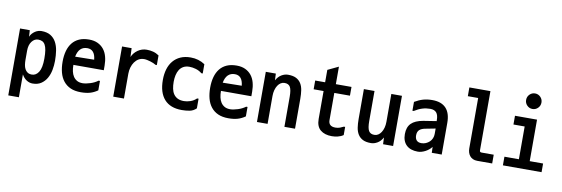

<svg xmlns="http://www.w3.org/2000/svg" viewBox="-63 -1275 5625 1922"><g transform="rotate(10 2750.0 -313.5)"><path d="M168 -225Q168 -201 171.5 -177Q175 -153 185 -134Q195 -115 212 -103.5Q229 -92 256 -92Q298 -92 325 -134.5Q352 -177 352 -271Q352 -322 346.5 -356Q341 -390 329.5 -410.5Q318 -431 300.5 -439.5Q283 -448 259 -448Q221 -448 194.5 -413Q168 -378 168 -319ZM278 -5Q247 -5 218 -23Q189 -41 168 -78V154H60V-526H159L163 -460Q171 -480 184.5 -494.5Q198 -509 213.5 -519Q229 -529 245.5 -533.5Q262 -538 276 -538Q333 -538 369 -516Q405 -494 425.5 -456.5Q446 -419 453.5 -370.5Q461 -322 461 -268Q461 -221 452 -174Q443 -127 421.5 -89.5Q400 -52 365 -28.5Q330 -5 278 -5Z M758 -449Q672 -449 652 -344L845 -347Q835 -449 758 -449ZM761 -537Q812 -537 849 -519.5Q886 -502 910.5 -471.5Q935 -441 946.5 -398.5Q958 -356 958 -307V-260H649Q649 -225 655.5 -195Q662 -165 676.5 -143Q691 -121 714 -108Q737 -95 771 -95Q787 -95 807 -99Q827 -103 848 -109.5Q869 -116 889 -126Q909 -136 925 -148H939V-52Q902 -26 862.5 -14.5Q823 -3 769 -3Q707 -3 663.5 -22.5Q620 -42 591.5 -78Q563 -114 550 -163.5Q537 -213 537 -273Q537 -334 550.5 -382.5Q564 -431 591.5 -465.5Q619 -500 661 -518.5Q703 -537 761 -537Z M1194 -526 1198 -437Q1216 -480 1256.5 -508.5Q1297 -537 1347 -537Q1380 -537 1411.5 -529Q1443 -521 1472 -501V-403H1459Q1448 -410 1433 -416.5Q1418 -423 1401 -428Q1384 -433 1367.5 -436.5Q1351 -440 1337 -440Q1306 -440 1282 -426Q1258 -412 1241 -388Q1224 -364 1215 -333Q1206 -302 1206 -269V-16H1097V-526Z M1942 -144V-46Q1912 -17 1874 -10Q1836 -3 1795 -3Q1678 -3 1617.5 -71Q1557 -139 1557 -267Q1557 -328 1572 -377.5Q1587 -427 1617 -462.5Q1647 -498 1691 -517.5Q1735 -537 1794 -537Q1875 -537 1939 -494V-400H1925Q1897 -423 1862.5 -433Q1828 -443 1797 -443Q1761 -443 1736 -429Q1711 -415 1696 -391Q1681 -367 1674 -335.5Q1667 -304 1667 -268Q1667 -230 1673.5 -198Q1680 -166 1696 -143Q1712 -120 1737.5 -107.5Q1763 -95 1801 -95Q1832 -95 1866 -106.5Q1900 -118 1927 -144Z M2258 -449Q2172 -449 2152 -344L2345 -347Q2335 -449 2258 -449ZM2261 -537Q2312 -537 2349 -519.5Q2386 -502 2410.5 -471.5Q2435 -441 2446.5 -398.5Q2458 -356 2458 -307V-260H2149Q2149 -225 2155.5 -195Q2162 -165 2176.5 -143Q2191 -121 2214 -108Q2237 -95 2271 -95Q2287 -95 2307 -99Q2327 -103 2348 -109.5Q2369 -116 2389 -126Q2409 -136 2425 -148H2439V-52Q2402 -26 2362.5 -14.5Q2323 -3 2269 -3Q2207 -3 2163.5 -22.5Q2120 -42 2091.5 -78Q2063 -114 2050 -163.5Q2037 -213 2037 -273Q2037 -334 2050.5 -382.5Q2064 -431 2091.5 -465.5Q2119 -500 2161 -518.5Q2203 -537 2261 -537Z M2945 -16H2837V-321Q2837 -392 2820.5 -420.5Q2804 -449 2763 -449Q2742 -449 2724.5 -438Q2707 -427 2694 -407Q2681 -387 2673.5 -359.5Q2666 -332 2666 -299V-16H2558V-526H2660L2663 -458Q2685 -498 2717.5 -517Q2750 -536 2783 -536Q2834 -536 2865.5 -520Q2897 -504 2915 -475Q2933 -446 2939 -406.5Q2945 -367 2945 -319Z M3436 -121V-38Q3412 -21 3380.5 -13.5Q3349 -6 3320 -6Q3247 -6 3204 -41.5Q3161 -77 3161 -153V-437H3060V-526H3161V-652L3270 -704V-526H3429V-437H3270V-161Q3270 -97 3340 -97Q3365 -97 3385.5 -104.5Q3406 -112 3423 -121Z M3555 -526H3663V-221Q3663 -150 3679.5 -121.5Q3696 -93 3737 -93Q3758 -93 3775.5 -104Q3793 -115 3806 -135Q3819 -155 3826.5 -182.5Q3834 -210 3834 -243V-526H3942V-16H3840L3837 -84Q3815 -44 3782.5 -25Q3750 -6 3717 -6Q3666 -6 3634.5 -22Q3603 -38 3585 -67Q3567 -96 3561 -135.5Q3555 -175 3555 -223Z M4331 -262 4233 -243Q4191 -236 4170.5 -217Q4150 -198 4150 -161Q4150 -129 4166 -111Q4182 -93 4215 -93Q4239 -93 4260 -102Q4281 -111 4297 -126Q4313 -141 4322 -162Q4331 -183 4331 -207ZM4071 -397V-487Q4115 -513 4157 -525Q4199 -537 4250 -537Q4342 -537 4389 -487Q4436 -437 4436 -338V-16H4335L4333 -76Q4322 -61 4306.5 -48Q4291 -35 4272.5 -25Q4254 -15 4234 -9Q4214 -3 4195 -3Q4119 -3 4078 -42.5Q4037 -82 4037 -154Q4037 -225 4075.5 -263.5Q4114 -302 4195 -316L4328 -337V-345Q4328 -399 4307 -423Q4286 -447 4244 -447Q4202 -447 4163.5 -435Q4125 -423 4084 -397Z M4806 -726V-124Q4806 -105 4825 -105H4949V-16H4797Q4771 -16 4752 -25Q4733 -34 4721 -49Q4709 -64 4703 -83.5Q4697 -103 4697 -124V-637H4592V-726Z M5315 -526V-104H5451V-16H5058V-104H5205V-437H5091V-526ZM5173 -702Q5173 -735 5196 -758Q5219 -781 5251 -781Q5283 -781 5306 -758Q5329 -735 5329 -702Q5329 -669 5306 -646Q5283 -623 5251 -623Q5219 -623 5196 -646Q5173 -669 5173 -702Z"/></g></svg>

Font: D2Coding ligature
Style: Bold
Weight: 700
Monospace: yes
Designer: Yong-Rak Park; Jeong-Hwan Yoon; Sang-Min Lee;
Foundry: NHN Corporation
Version: Version 1.3.2; Build 20180524